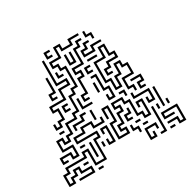

<svg xmlns="http://www.w3.org/2000/svg" viewBox="-158 -867 1065 1043"><g transform="rotate(-30 374.5 -345.0)"><path d="M24 -114V-156H96V-126H114V-174H54V-246H96V-216H114V-246H144V-306H204V-336H234V-426H264V-456H294V-564H264V-594H234V-636H294V-696H336V-666H384V-696H450V-684H396V-654H324V-684H306V-624H246V-606H276V-576H306V-444H276V-414H246V-324H216V-294H156V-234H126V-204H84V-234H66V-186H126V-114H84V-144H36V-126H60V-114ZM234 -654V-696H270V-684H246V-666H270V-654ZM504 -630V-654H474V-690H486V-666H516V-630ZM294 -354V-396H324V-486H354V-504H324V-546H384V-636H414V-666H450V-654H426V-624H396V-534H336V-516H366V-474H336V-384H306V-366H330V-354ZM84 -294V-330H96V-306H114V-336H144V-384H114V-426H204V-486H264V-504H204V-660H216V-516H276V-474H216V-414H126V-396H156V-324H126V-294ZM414 -564V-606H444V-636H480V-624H456V-594H426V-576H474V-606H540V-594H486V-564ZM324 -564V-630H336V-576H354V-630H366V-564ZM564 -270V-294H534V-366H594V-414H564V-444H546V-384H516V-324H474V-384H444V-516H504V-576H546V-516H576V-474H516V-444H486V-426H510V-414H474V-456H504V-486H564V-504H534V-564H516V-504H456V-396H486V-336H504V-396H534V-456H576V-426H606V-354H546V-306H576V-270ZM234 -534V-570H246V-546H270V-534ZM144 -444V-486H174V-570H186V-474H156V-456H180V-444ZM420 -534V-546H480V-534ZM384 -474V-516H420V-504H396V-486H420V-474ZM414 -294V-330H426V-306H444V-354H414V-444H390V-456H426V-366H456V-294ZM384 -360V-420H396V-360ZM174 -354V-396H210V-384H186V-366H210V-354ZM264 -324V-390H276V-336H330V-324ZM594 -264V-306H624V-324H570V-336H636V-294H606V-276H630V-264ZM174 -240V-276H234V-306H270V-294H246V-264H186V-240ZM504 -270V-294H480V-306H516V-270ZM294 -240V-300H306V-240ZM90 -264V-276H120V-264ZM354 -84V-186H384V-264H366V-210H354V-276H396V-174H366V-96H414V-114H384V-156H414V-216H444V-234H414V-276H486V-246H516V-156H546V-126H564V-204H546V-180H534V-216H576V-114H534V-144H504V-234H474V-264H426V-246H456V-204H426V-144H396V-126H426V-84ZM594 -174V-210H606V-186H624V-234H534V-270H546V-246H636V-174ZM-6 6V-66H24V-96H144V-126H186V-36H234V-156H264V-174H144V-216H204V-246H276V-216H324V-240H336V-204H264V-234H216V-204H156V-186H276V-144H246V-24H174V-114H156V-84H36V-54H6V-6H24V-36H54V-66H96V-36H156V6H60V-6H144V-24H84V-54H66V-24H36V6ZM654 -120V-240H666V-120ZM444 -144V-186H474V-210H486V-174H456V-156H480V-144ZM294 -84V-120H306V-96H324V-174H306V-150H294V-186H336V-84ZM150 -144V-156H180V-144ZM570 6V-6H594V-150H606V6ZM624 -120V-150H636V-120ZM684 -120V-150H696V-120ZM204 -60V-150H216V-60ZM480 -114V-126H510V-114ZM264 -90V-120H276V-90ZM474 -60V-84H444V-120H456V-96H486V-60ZM510 -84V-96H540V-84ZM684 6V-24H630V-36H696V-6H714V-84H636V-66H690V-54H624V-96H726V6ZM120 -54V-66H150V-54ZM504 6V-66H576V-30H564V-54H516V-6H534V-30H546V6ZM180 6V-6H210V6ZM630 6V-6H660V6Z"/></g></svg>

Font: Rubik Maze
Style: Regular
Weight: 400
Designer: Hubert and Fischer, NaN
Foundry: Hubert and Fischer, NaN
Version: Version 2.200